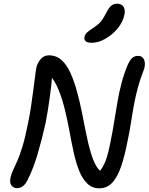

<svg xmlns="http://www.w3.org/2000/svg" viewBox="-20 -1010 806 1041"><path d="M72 10Q54 10 42.5 -4Q31 -18 37 -47Q41 -67 51 -87.5Q61 -108 74.5 -139Q88 -170 102.5 -218Q117 -266 132 -342Q141 -385 148 -431.5Q155 -478 160.5 -520.5Q166 -563 170 -594.5Q174 -626 176 -638Q182 -668 200 -689Q218 -710 245 -710Q285 -710 313.5 -684.5Q342 -659 362 -614.5Q382 -570 397 -515.5Q412 -461 424 -401.5Q436 -342 447 -286Q458 -230 472 -183Q486 -136 504 -106.5Q522 -77 548 -71L503 -56Q522 -81 536 -104Q550 -127 559.5 -158Q569 -189 578 -235Q590 -294 599 -349.5Q608 -405 617 -458Q626 -511 639 -560Q652 -609 672 -657Q684 -684 696.5 -695.5Q709 -707 728 -707Q747 -707 756 -695Q765 -683 765.5 -665Q766 -647 758 -627Q739 -579 727 -533.5Q715 -488 706.5 -442.5Q698 -397 690.5 -347.5Q683 -298 671 -242Q657 -169 638 -111.5Q619 -54 590.5 -21.5Q562 11 518 11Q480 11 453.5 -14.5Q427 -40 409.5 -83.5Q392 -127 380 -181.5Q368 -236 357 -296.5Q346 -357 332 -414.5Q318 -472 298 -522Q278 -572 247 -606L264 -610Q259 -553 253 -506Q247 -459 240.5 -418.5Q234 -378 227 -342Q206 -249 183 -171.5Q160 -94 129 -33Q120 -14 106 -2Q92 10 72 10ZM477 -778Q454 -778 444.5 -786.5Q435 -795 438 -809Q441 -824 452 -834Q463 -844 486 -859Q516 -879 529.5 -896.5Q543 -914 557 -942Q571 -970 584.5 -980Q598 -990 614 -990Q640 -990 650 -973Q660 -956 655 -932Q647 -891 617.5 -855.5Q588 -820 550 -799Q512 -778 477 -778Z"/></svg>

Font: Shantell Sans
Style: Italic
Weight: 400
Italic angle: -11°
Designer: Stephen Nixon, Anya Danilova, Shantell Martin
Foundry: Arrow Type
Version: Version 1.011;[c5ecc13dd]